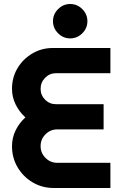

<svg xmlns="http://www.w3.org/2000/svg" viewBox="-20 -940 612 960"><path d="M249 0Q191 0 143.5 -28Q96 -56 68 -103.5Q40 -151 40 -209Q40 -251 58 -288Q76 -325 107 -353Q76 -381 58 -418Q40 -455 40 -496Q40 -553 67.5 -599Q95 -645 141.5 -672.5Q188 -700 244 -700H532V-574H260Q228 -574 205.5 -551Q183 -528 183 -496Q183 -464 205.5 -441.5Q228 -419 260 -419H498V-293H266Q232 -293 207.5 -268.5Q183 -244 183 -209Q183 -175 207.5 -150.5Q232 -126 266 -126H532V0ZM331 -748Q296 -748 270.5 -773.5Q245 -799 245 -834Q245 -869 270.5 -894.5Q296 -920 331 -920Q366 -920 391.5 -894.5Q417 -869 417 -834Q417 -799 391.5 -773.5Q366 -748 331 -748Z"/></svg>

Font: MuseoModerno SemiBold
Style: Regular
Weight: 600
Designer: Pablo Cosgaya, Héctor Gatti, Marcela Romero, and the Authors of The MuseoModerno Project.
Foundry: Omnibus-Type Team
Version: Version 1.001